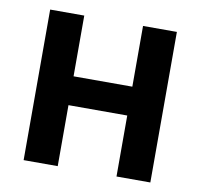

<svg xmlns="http://www.w3.org/2000/svg" viewBox="-65 -598 693 666"><g transform="rotate(10 281.5 -265.0)"><path d="M179.7 -316.4H386.7V-530.3H505.9V0H386.7V-214.8H179.7V0H59.6V-530.3H179.7Z"/></g></svg>

Font: Pretendard SemiBold
Style: Regular
Weight: 600
Designer: Base glyphs from Inter by Rasmus Andersson; Hangeul glyphs from Noto Sans CJK(Source Han Sans) by Jang Soo-young and Kan
Foundry: Kil Hyung-jin
Version: Version 1.309